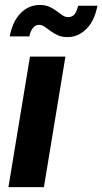

<svg xmlns="http://www.w3.org/2000/svg" viewBox="-20 -768 420 788"><path d="M14.6 0 103 -535.6H248.5L160.2 0ZM257.3 -615.7Q234.4 -615.7 217.3 -623.3Q200.2 -630.9 187.3 -640.9Q174.3 -650.9 163.1 -658.4Q151.9 -666 140.1 -666Q125 -666 114.7 -652.8Q104.5 -639.6 100.6 -618.7H20Q31.7 -680.7 64.9 -714.1Q98.1 -747.6 143.1 -747.6Q166.5 -747.6 183.1 -740Q199.7 -732.4 212.6 -722.4Q225.6 -712.4 236.6 -705.1Q247.6 -697.8 260.3 -697.8Q276.9 -697.8 286.1 -709.7Q295.4 -721.7 300.8 -744.6H379.9Q368.2 -682.6 334.5 -649.2Q300.8 -615.7 257.3 -615.7Z"/></svg>

Font: Inter 20pt
Style: Bold Italic
Weight: 700
Italic angle: -9.3988°
Version: Version 4.001;git-66647c0bb